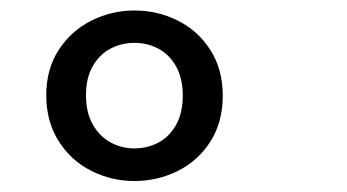

<svg xmlns="http://www.w3.org/2000/svg" viewBox="-20 -788 655 362"><path d="M400 -607.7Q400 -557.9 376.9 -521.5Q353.8 -485.1 315.6 -465.9Q277.4 -446.7 233.3 -446.7Q190.3 -446.7 152.1 -465.9Q113.8 -485.1 90.5 -522.1Q67.2 -559 67.2 -608.7Q67.2 -657.4 90.5 -693.6Q113.8 -729.7 152.1 -749Q190.3 -768.2 233.3 -768.2Q277.4 -768.2 315.6 -749Q353.8 -729.7 376.9 -693.3Q400 -656.9 400 -607.7ZM142.1 -608.7Q142.1 -575.9 154.9 -553.3Q167.7 -530.8 188.5 -519.5Q209.2 -508.2 233.3 -508.2Q257.9 -508.2 278.7 -519.2Q299.5 -530.3 312.1 -552.8Q324.6 -575.4 324.6 -607.7Q324.6 -640 312.1 -662.6Q299.5 -685.1 278.7 -696.2Q257.9 -707.2 233.3 -707.2Q209.2 -707.2 188.5 -696.4Q167.7 -685.6 154.9 -663.3Q142.1 -641 142.1 -608.7Z"/></svg>

Font: Fira Code Fixed
Style: Regular
Weight: 400
Monospace: yes
Designer: Carrois Corporate, Edenspiekermann AG, Nikita Prokopov
Foundry: Carrois Corporate, Edenspiekermann AG, Nikita Prokopov
Version: Version 5.002